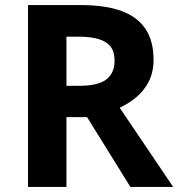

<svg xmlns="http://www.w3.org/2000/svg" viewBox="-20 -734 700 754"><path d="M298 -714Q395 -714 458 -690.5Q521 -667 552 -619.5Q583 -572 583 -500Q583 -451 564.5 -414.5Q546 -378 515.5 -352.5Q485 -327 450 -311L660 0H492L322 -274H241V0H90V-714ZM287 -590H241V-397H290Q365 -397 397.5 -422Q430 -447 430 -496Q430 -530 414.5 -550.5Q399 -571 367.5 -580.5Q336 -590 287 -590Z"/></svg>

Font: Noto Sans Canadian Aboriginal
Style: Regular
Weight: 400
Designer: Monotype Design Team, Typotheque's Kevin King
Foundry: Monotype Imaging Inc.
Version: Version 2.002